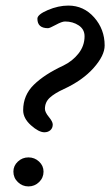

<svg xmlns="http://www.w3.org/2000/svg" viewBox="-20 -648 395 688"><path d="M136 -33Q136 -11 120 4.5Q104 20 82 20Q60 20 44 4.5Q28 -11 28 -33Q28 -54 44 -69Q60 -84 82 -84Q104 -84 120 -69Q136 -54 136 -33ZM225 -628Q280 -628 317.5 -585.5Q355 -543 355 -485Q355 -449 315.5 -404.5Q276 -360 209 -329Q176 -314 158.5 -298Q141 -282 141 -258Q141 -246 155 -229Q169 -212 169 -202Q169 -189 160.5 -181.5Q152 -174 139 -174Q119 -174 91 -199Q63 -224 63 -253Q63 -307 101.5 -344.5Q140 -382 207 -413Q240 -429 261.5 -456.5Q283 -484 283 -518Q283 -543 262 -557Q241 -571 213 -571Q202 -571 180 -559Q158 -547 152 -547Q114 -547 114 -581Q114 -596 151.5 -612Q189 -628 225 -628Z"/></svg>

Font: EB Garamond 08
Style: Italic
Weight: 400
Italic angle: -14°
Version: Version 0.016